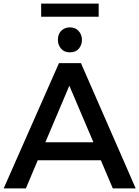

<svg xmlns="http://www.w3.org/2000/svg" viewBox="-20 -1053 778 1073"><path d="M738.5 0H610.5L543.5 -157.5H191L124.5 0H0.5L309.5 -700H432.5ZM502 -258 367.5 -574 233.5 -258ZM531.5 -959.5H210V-1033H531.5ZM370.5 -760.5Q339 -760.5 321.2 -781.2Q303.5 -802 303.5 -830Q303.5 -863.5 323 -881.8Q342.5 -900 370.5 -900Q401.5 -900 419.8 -879.5Q438 -859 438 -830Q438 -802.5 421 -781.5Q404 -760.5 370.5 -760.5Z"/></svg>

Font: Argentum Novus Medium
Style: Regular
Weight: 500
Designer: Julieta Ulanovsky (font) & Cristiano Sobral (main changes)
Foundry: Julieta Ulanovsky (font) & Cristiano Sobral (main changes)
Version: Version 3.00;November 27, 2020;FontCreator 13.0.0.2655 64-bi